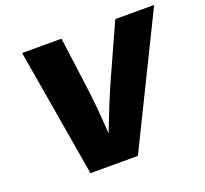

<svg xmlns="http://www.w3.org/2000/svg" viewBox="-125 -877 1097 1025"><g transform="rotate(-20 424.0 -364.0)"><path d="M221.2 0 97.7 -727.5H321.3L358.9 -445.3Q368.2 -377 374.3 -307.4Q380.4 -237.8 384.8 -166.5Q412.1 -237.8 440.4 -307.4Q468.8 -377 499.5 -445.3L627 -727.5H847.7L490.7 0Z"/></g></svg>

Font: Inter Black
Style: Italic
Weight: 900
Italic angle: -9.39999°
Designer: Rasmus Andersson
Foundry: rsms
Version: Version 4.000;git-a52131595